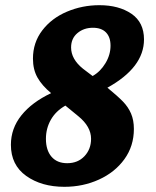

<svg xmlns="http://www.w3.org/2000/svg" viewBox="-20 -700 603 740"><path d="M535 -548Q535 -440 394 -362Q433 -330 453.5 -309Q474 -288 485 -262.5Q496 -237 496 -203Q496 -137 459.5 -86.5Q423 -36 361.5 -8Q300 20 228 20Q140 20 81 -22Q22 -64 22 -142Q22 -205 62.5 -255.5Q103 -306 177 -341Q142 -370 124.5 -401Q107 -432 107 -474Q107 -536 143 -583Q179 -630 238 -655Q297 -680 363 -680Q438 -680 486.5 -647Q535 -614 535 -548ZM406 -524Q406 -557 388.5 -575Q371 -593 338 -593Q303 -593 278.5 -572.5Q254 -552 254 -517Q254 -472 300 -435L337 -407Q367 -424 386.5 -456.5Q406 -489 406 -524ZM157 -165Q157 -121 178.5 -96Q200 -71 239 -71Q280 -71 305.5 -98Q331 -125 331 -165Q331 -212 282 -252L232 -293Q195 -272 176 -238.5Q157 -205 157 -165Z"/></svg>

Font: Sansita
Style: Bold Italic
Weight: 700
Italic angle: -11°
Designer: Pablo Cosgaya
Foundry: Omnibus-Type
Version: Version 1.006